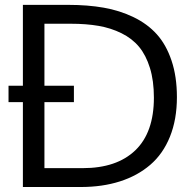

<svg xmlns="http://www.w3.org/2000/svg" viewBox="-20 -750 783 770"><path d="M158.2 -340.3V-75.7H312Q448.2 -75.7 522.7 -147.2Q597.2 -218.8 597.2 -358.4Q597.2 -426.3 581.3 -477.5Q565.4 -528.8 537.6 -562.3Q509.8 -595.7 467.3 -616.7Q424.8 -637.7 375.5 -646.2Q326.2 -654.8 263.7 -654.8H158.2V-406.2H276.4V-340.3ZM14.2 -340.3V-406.2H71.8V-730.5H253.4Q332 -730.5 396 -719.2Q460 -708 515.6 -681.2Q571.3 -654.3 608.9 -612.5Q646.5 -570.8 668 -506.8Q689.5 -442.9 689.5 -360.4Q689.5 -271 661.6 -201.9Q633.8 -132.8 582.5 -88.9Q531.2 -44.9 460.9 -22.5Q390.6 0 303.2 0H71.8V-340.3Z"/></svg>

Font: Oxygen
Style: Regular
Weight: 400
Designer: Vernon Adams
Foundry: Vernon Adams
Version: Version Release 0.2.3 webfont; ttfautohint (v0.93.3-1d66) -l